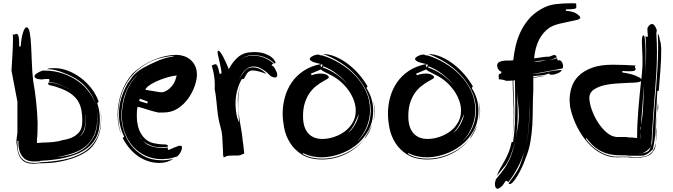

<svg xmlns="http://www.w3.org/2000/svg" viewBox="-20 -934 4096 1169"><path d="M239 -504H256Q314 -504 371 -483.5Q428 -463 473 -426Q518 -389 545.5 -337.5Q573 -286 573 -225Q573 -160 555 -116.5Q537 -73 504 -45Q471 -17 425 -1.5Q379 14 323 24Q358 21 401.5 11Q445 1 483.5 -24.5Q522 -50 548 -95.5Q574 -141 574 -215Q574 -306 523 -379Q472 -452 371 -489Q346 -500 319.5 -506.5Q293 -513 266 -513Q275 -518 290 -518.5Q305 -519 314 -519Q353 -519 394.5 -503Q436 -487 473 -459Q510 -431 538.5 -393.5Q567 -356 581 -314Q576 -312 572 -306Q580 -281 584 -257Q588 -233 588 -208Q588 -180 583.5 -152Q579 -124 565.5 -97Q552 -70 527.5 -46Q503 -22 463 -3Q423 16 365 28.5Q307 41 227 45Q222 48 213 48.5Q204 49 195 49H181Q166 49 150 43.5Q134 38 121 24.5Q108 11 100 -11.5Q92 -34 92 -68V-79Q91 -75 89 -75Q86 -75 86 -77V-72Q86 -54 88 -31.5Q90 -9 99.5 11Q109 31 129.5 44.5Q150 58 188 58Q197 58 206.5 57.5Q216 57 227 54Q300 51 366.5 38Q433 25 484 -4.5Q535 -34 565 -85Q595 -136 595 -216Q595 -242 591 -269Q592 -258 594 -248Q596 -232 596 -216Q596 -194 593.5 -166Q591 -138 580.5 -109Q570 -80 550 -52Q530 -24 494 -3Q457 19 417.5 31.5Q378 44 342.5 50.5Q307 57 278.5 58.5Q250 60 236 60H224Q215 60 205.5 61.5Q196 63 185 63H180Q171 63 157.5 61Q144 59 129.5 51Q115 43 103 25.5Q91 8 86 -24Q84 -35 83 -46Q82 -57 80 -66Q80 -86 83 -103.5Q86 -121 86 -132V-315L50 -504Q51 -524 52.5 -548Q54 -572 55.5 -597.5Q57 -623 58 -648Q59 -673 59 -696Q59 -704 58.5 -711.5Q58 -719 58 -726Q61 -723 64 -723Q68 -723 72.5 -725.5Q77 -728 81 -728Q84 -728 87 -725Q90 -722 92.5 -714Q95 -706 96 -690.5Q97 -675 97 -651H106Q110 -706 120.5 -737Q131 -768 142 -768Q155 -768 161 -736Q167 -704 169.5 -655.5Q172 -607 174 -549.5Q176 -492 182 -441Q193 -382 200 -315.5Q207 -249 209 -186Q209 -139 208 -119Q207 -99 205 -90V-63L239 -66Q271 -66 305 -69.5Q339 -73 362 -81Q404 -88 427.5 -101.5Q451 -115 463 -131Q475 -147 478 -165Q481 -183 481 -199Q481 -230 476.5 -258.5Q472 -287 459 -311.5Q446 -336 421 -356.5Q396 -377 356 -393Q312 -410 292.5 -413Q273 -416 273 -425Q273 -426 275 -432Q317 -430 359 -412Q398 -395 430 -369Q399 -395 361 -412Q320 -431 278 -435Q281 -439 281 -445Q281 -448 278 -453H261Q254 -453 246 -452Q238 -451 233 -450Q209 -452 199.5 -457Q190 -462 190 -469Q190 -479 206.5 -489Q223 -499 239 -504ZM502 -218Q502 -172 491 -143Q480 -114 460 -98Q486 -116 494.5 -144Q503 -172 503 -215Q503 -222 502 -228Q502 -233 501 -239Q501 -233 501 -228Q502 -223 502 -218ZM589 -281 590 -277ZM433 -366Q431 -367 430 -369Q432 -368 433 -366ZM590 -276Q590 -274 590 -273Q590 -274 590 -276Z M1060 18Q1022 31 1002 32.5Q982 34 967 35Q911 35 866 14Q821 -7 789 -43Q757 -79 739.5 -127.5Q722 -176 722 -231Q722 -263 728 -297.5Q734 -332 746 -365.5Q758 -399 777 -428Q795 -457 820 -480Q794 -459 776 -430Q757 -401 744 -367.5Q731 -334 725 -298.5Q719 -263 719 -230Q719 -188 732.5 -140.5Q746 -93 776 -52.5Q806 -12 853.5 15Q901 42 969 42Q1001 42 1036 33Q998 58 951 58Q913 58 879.5 46.5Q846 35 817.5 14.5Q789 -6 766 -34Q743 -62 727 -94L736 -102Q719 -136 711.5 -170Q704 -204 704 -239Q704 -290 718.5 -337Q733 -384 757 -426L781 -459Q787 -470 798.5 -481Q810 -492 824 -502.5Q838 -513 853.5 -521.5Q869 -530 883 -537Q919 -555 955 -569.5Q991 -584 1039 -591L1035 -594Q943 -585 879 -549.5Q815 -514 775 -463Q735 -412 717 -351.5Q699 -291 699 -233Q699 -202 704.5 -170.5Q710 -139 721 -108Q696 -168 696 -235Q696 -301 718 -366Q740 -431 787 -486Q847 -541 918 -570.5Q989 -600 1055 -600Q1076 -600 1098 -593Q1120 -586 1138 -571.5Q1156 -557 1167.5 -534Q1179 -511 1179 -478Q1179 -451 1166 -412Q1153 -373 1127.5 -336.5Q1102 -300 1064 -274.5Q1026 -249 976 -249H943Q906 -257 875.5 -267.5Q845 -278 818 -284Q814 -268 813.5 -253.5Q813 -239 813 -225Q813 -196 819.5 -168.5Q826 -141 840 -118Q854 -95 875.5 -79.5Q897 -64 928 -60Q947 -56 961 -55.5Q975 -55 984.5 -54.5Q994 -54 998.5 -51.5Q1003 -49 1003 -42Q993 -39 982.5 -38Q972 -37 961 -37Q926 -37 898 -48.5Q870 -60 850 -75Q873 -52 905 -42.5Q937 -33 968 -33Q985 -33 1003 -36Q1001 -30 1001 -29Q1001 -23 1006 -21Q1010 -22 1020 -26.5Q1030 -31 1040.5 -35.5Q1051 -40 1061 -43.5Q1071 -47 1075 -47Q1080 -47 1084 -45.5Q1088 -44 1088 -34Q1088 -24 1081 -10Q1074 4 1060 18ZM922 -378 944 -374Q955 -372 964 -372Q974 -372 987.5 -378.5Q1001 -385 1014.5 -397Q1028 -409 1038.5 -427Q1049 -445 1054 -468L1056 -474Q1042 -474 1014 -467Q986 -460 956 -448.5Q926 -437 900 -421.5Q874 -406 864 -388Q879 -385 893.5 -382.5Q908 -380 922 -378ZM876 -304Q878 -306 878.5 -310Q879 -314 879 -316L832 -333L827 -319ZM848 -77Q841 -85 834 -93Q828 -100 824 -107Q833 -90 848 -77Z M1442 11Q1432 13 1420 13H1391Q1365 13 1354.5 19Q1344 25 1342 25L1338 7V-11L1333 -105Q1331 -132 1322 -163Q1313 -194 1308 -226Q1305 -247 1303 -266L1299 -305Q1297 -325 1294.5 -346Q1292 -367 1287 -391Q1287 -397 1287.5 -403Q1288 -409 1288 -415Q1288 -446 1283 -476Q1278 -506 1269 -535Q1276 -538 1282 -540.5Q1288 -543 1293 -543Q1298 -543 1304 -531.5Q1310 -520 1317 -484Q1319 -484 1323 -485.5Q1327 -487 1329 -487Q1328 -504 1324 -523.5Q1320 -543 1316 -561Q1312 -579 1308.5 -593.5Q1305 -608 1305 -617Q1305 -619 1305.5 -622Q1306 -625 1310 -625Q1315 -625 1323 -614Q1331 -603 1340 -586Q1349 -569 1357.5 -549.5Q1366 -530 1373 -513Q1400 -564 1434.5 -590.5Q1469 -617 1525 -617Q1566 -617 1592 -607.5Q1618 -598 1632.5 -586.5Q1647 -575 1652 -565L1658 -555Q1658 -549 1652 -547Q1626 -572 1593 -585Q1560 -598 1525 -598Q1491 -598 1474 -589Q1458 -581 1440 -569Q1459 -581 1475 -588Q1492 -595 1524 -595Q1559 -595 1591 -581.5Q1623 -568 1646 -547Q1641 -545 1637.5 -542.5Q1634 -540 1634 -535Q1639 -535 1645 -528.5Q1651 -522 1656 -513Q1661 -504 1664.5 -494.5Q1668 -485 1668 -479Q1668 -462 1655 -462Q1645 -462 1631 -469Q1628 -470 1618.5 -480Q1609 -490 1595 -500.5Q1581 -511 1563 -520Q1545 -529 1523 -529Q1505 -529 1491.5 -521.5Q1478 -514 1467 -501.5Q1456 -489 1447 -473L1434 -449Q1449 -476 1467 -498Q1487 -524 1517 -524Q1543 -524 1565 -512.5Q1587 -501 1601 -484Q1584 -491 1561 -498Q1538 -505 1517 -505Q1506 -505 1498 -500Q1490 -495 1484.5 -487.5Q1479 -480 1474.5 -471Q1470 -462 1465 -454L1452 -452Q1435 -423 1424.5 -384.5Q1414 -346 1414 -304Q1414 -279 1416.5 -259Q1419 -239 1424 -218L1436 -187L1434 -216Q1432 -250 1430 -276.5Q1428 -303 1428 -335Q1430 -364 1436 -390Q1441 -412 1451 -431Q1439 -407 1435 -376Q1430 -342 1430 -304Q1430 -274 1433 -247Q1436 -220 1440.5 -193Q1445 -166 1450 -137.5Q1455 -109 1458 -75L1461 -56L1467 1ZM1454 -436 1451 -431Z M1923 -602Q1924 -597 1934 -597H1936Q1942 -597 1944 -596Q1996 -580 2047.5 -549.5Q2099 -519 2140.5 -476.5Q2182 -434 2207.5 -380Q2233 -326 2233 -264Q2233 -210 2212 -160Q2191 -110 2154 -73Q2192 -106 2214.5 -155.5Q2237 -205 2237 -262Q2237 -326 2210 -381.5Q2183 -437 2141 -481Q2099 -525 2047.5 -556.5Q1996 -588 1947 -605Q1985 -605 2024.5 -588Q2064 -571 2100 -543.5Q2136 -516 2166.5 -480.5Q2197 -445 2218 -408L2211 -398Q2231 -368 2241.5 -333Q2252 -298 2252 -261Q2252 -190 2221.5 -136.5Q2191 -83 2144.5 -47.5Q2098 -12 2042.5 6Q1987 24 1938 24Q1910 24 1881.5 18Q1853 12 1824 -2V4Q1852 20 1881.5 26Q1911 32 1940 32Q2012 32 2081.5 0.5Q2151 -31 2199 -88Q2153 -29 2084.5 4Q2016 37 1942 37Q1866 37 1819 7.5Q1772 -22 1745.5 -65Q1719 -108 1710 -156Q1701 -204 1701 -242Q1701 -293 1714.5 -342Q1728 -391 1756 -432Q1784 -473 1828 -502.5Q1872 -532 1934 -544L1905 -551Q1884 -556 1875 -563Q1866 -570 1866 -575Q1866 -583 1883.5 -592.5Q1901 -602 1923 -602ZM1878 -476Q1905 -486 1930 -486Q1955 -486 1968.5 -478.5Q1982 -471 1982 -463Q1982 -458 1970.5 -452Q1959 -446 1941.5 -435.5Q1924 -425 1903.5 -409Q1883 -393 1865.5 -368.5Q1848 -344 1836.5 -309Q1825 -274 1825 -227Q1825 -158 1856 -123Q1887 -88 1942 -88Q1977 -88 2013.5 -100Q2050 -112 2079.5 -134Q2109 -156 2127.5 -188Q2146 -220 2146 -260Q2146 -290 2135.5 -320Q2125 -350 2106.5 -377.5Q2088 -405 2062.5 -429Q2037 -453 2007 -470Q1978 -486 1959.5 -494.5Q1941 -503 1933 -511Q1925 -507 1910.5 -501.5Q1896 -496 1872 -485ZM1945 -523Q1991 -508 2033 -478Q2069 -451 2099 -419Q2070 -453 2036 -480Q1997 -512 1949 -530ZM2139 -182Q2124 -150 2097 -125Q2115 -137 2127.5 -154Q2140 -171 2148 -188Q2156 -205 2160 -219Q2163 -232 2165 -240Q2154 -214 2139 -182ZM2206 -96Q2205 -94 2203 -92Q2202 -91 2201 -91Q2200 -91 2206 -101.5Q2212 -112 2220.5 -126.5Q2229 -141 2237 -157Q2244 -169 2247 -178Q2233 -135 2206 -96ZM2262 -258Q2262 -242 2260 -226.5Q2258 -211 2253 -198Q2260 -223 2260 -254Q2260 -277 2256 -299Q2253 -318 2248 -336Q2253 -318 2257 -300Q2262 -280 2262 -258ZM1945 -539 1936 -543Q1935 -541 1933 -539Q1931 -537 1931 -535Q1931 -533 1933.5 -529.5Q1936 -526 1938 -524ZM2105 -412Q2102 -416 2099 -419Q2102 -415 2105 -412ZM2247 -178Q2248 -180 2248 -182Q2248 -180 2247 -178ZM2249 -184Q2248 -183 2248 -182Q2248 -183 2249 -184Z M2564 -602Q2565 -597 2575 -597H2577Q2583 -597 2585 -596Q2637 -580 2688.5 -549.5Q2740 -519 2781.5 -476.5Q2823 -434 2848.5 -380Q2874 -326 2874 -264Q2874 -210 2853 -160Q2832 -110 2795 -73Q2833 -106 2855.5 -155.5Q2878 -205 2878 -262Q2878 -326 2851 -381.5Q2824 -437 2782 -481Q2740 -525 2688.5 -556.5Q2637 -588 2588 -605Q2626 -605 2665.5 -588Q2705 -571 2741 -543.5Q2777 -516 2807.5 -480.5Q2838 -445 2859 -408L2852 -398Q2872 -368 2882.5 -333Q2893 -298 2893 -261Q2893 -190 2862.5 -136.5Q2832 -83 2785.5 -47.5Q2739 -12 2683.5 6Q2628 24 2579 24Q2551 24 2522.5 18Q2494 12 2465 -2V4Q2493 20 2522.5 26Q2552 32 2581 32Q2653 32 2722.5 0.5Q2792 -31 2840 -88Q2794 -29 2725.5 4Q2657 37 2583 37Q2507 37 2460 7.5Q2413 -22 2386.5 -65Q2360 -108 2351 -156Q2342 -204 2342 -242Q2342 -293 2355.5 -342Q2369 -391 2397 -432Q2425 -473 2469 -502.5Q2513 -532 2575 -544L2546 -551Q2525 -556 2516 -563Q2507 -570 2507 -575Q2507 -583 2524.5 -592.5Q2542 -602 2564 -602ZM2519 -476Q2546 -486 2571 -486Q2596 -486 2609.5 -478.5Q2623 -471 2623 -463Q2623 -458 2611.5 -452Q2600 -446 2582.5 -435.5Q2565 -425 2544.5 -409Q2524 -393 2506.5 -368.5Q2489 -344 2477.5 -309Q2466 -274 2466 -227Q2466 -158 2497 -123Q2528 -88 2583 -88Q2618 -88 2654.5 -100Q2691 -112 2720.5 -134Q2750 -156 2768.5 -188Q2787 -220 2787 -260Q2787 -290 2776.5 -320Q2766 -350 2747.5 -377.5Q2729 -405 2703.5 -429Q2678 -453 2648 -470Q2619 -486 2600.5 -494.5Q2582 -503 2574 -511Q2566 -507 2551.5 -501.5Q2537 -496 2513 -485ZM2586 -523Q2632 -508 2674 -478Q2710 -451 2740 -419Q2711 -453 2677 -480Q2638 -512 2590 -530ZM2780 -182Q2765 -150 2738 -125Q2756 -137 2768.5 -154Q2781 -171 2789 -188Q2797 -205 2801 -219Q2804 -232 2806 -240Q2795 -214 2780 -182ZM2847 -96Q2846 -94 2844 -92Q2843 -91 2842 -91Q2841 -91 2847 -101.5Q2853 -112 2861.5 -126.5Q2870 -141 2878 -157Q2885 -169 2888 -178Q2874 -135 2847 -96ZM2903 -258Q2903 -242 2901 -226.5Q2899 -211 2894 -198Q2901 -223 2901 -254Q2901 -277 2897 -299Q2894 -318 2889 -336Q2894 -318 2898 -300Q2903 -280 2903 -258ZM2586 -539 2577 -543Q2576 -541 2574 -539Q2572 -537 2572 -535Q2572 -533 2574.5 -529.5Q2577 -526 2579 -524ZM2746 -412Q2743 -416 2740 -419Q2743 -415 2746 -412ZM2888 -178Q2889 -180 2889 -182Q2889 -180 2888 -178ZM2890 -184Q2889 -183 2889 -182Q2889 -183 2890 -184Z M3404 -517Q3359 -509 3317 -500.5Q3275 -492 3227 -485V-484Q3270 -487 3313 -496.5Q3356 -506 3401 -508Q3396 -496 3375.5 -487.5Q3355 -479 3339 -479Q3323 -479 3323 -487Q3299 -477 3275 -475L3227 -471V-463Q3251 -467 3274 -470Q3294 -472 3315 -476Q3271 -466 3227 -460V-382Q3224 -331 3224 -278Q3224 -225 3221 -172.5Q3218 -120 3209 -68.5Q3200 -17 3179 32Q3170 59 3157 86.5Q3144 114 3130.5 136.5Q3117 159 3104.5 173Q3092 187 3083 187Q3079 187 3077 182Q3093 159 3111 134Q3129 109 3143 80Q3154 52 3162 26Q3170 0 3177 -28Q3161 31 3134 82.5Q3107 134 3074 176Q3072 171 3069 169Q3066 167 3059 167L3041 194Q3021 215 3009 215Q3001 215 2997 206Q2993 197 2993 182L2999 158L3011 143Q3033 117 3050 93Q3067 69 3079.5 42.5Q3092 16 3101.5 -15Q3111 -46 3119 -87Q3114 -63 3106.5 -38Q3099 -13 3090 10Q3081 33 3070.5 52.5Q3060 72 3047 85L3005 137Q3013 113 3025 92.5Q3037 72 3050 49Q3063 26 3075 -2Q3087 -30 3095 -69L3104 -70Q3112 -124 3114.5 -176.5Q3117 -229 3117 -284Q3117 -323 3116.5 -363Q3116 -403 3115 -445Q3113 -444 3110 -444H3105Q3106 -391 3108.5 -341Q3111 -291 3111 -242Q3111 -200 3107 -159Q3104 -120 3095 -81Q3103 -116 3105 -152Q3108 -189 3108 -227Q3108 -279 3105 -333Q3102 -387 3101 -444Q3095 -443 3087 -442.5Q3079 -442 3062 -442Q3039 -451 3017 -451V-455Q3017 -459 3016.5 -463.5Q3016 -468 3016 -473Q3016 -485 3027 -485L3035 -496Q3021 -501 3014 -512Q3007 -523 3007 -534Q3007 -549 3017 -555Q3027 -561 3042 -563.5Q3057 -566 3074 -565.5Q3091 -565 3105 -567Q3109 -606 3118.5 -649.5Q3128 -693 3147 -735Q3166 -777 3196.5 -814Q3227 -851 3272 -877Q3315 -903 3361.5 -908.5Q3408 -914 3451 -914H3470Q3479 -914 3488 -913L3489 -892Q3489 -888 3487 -885Q3485 -882 3478.5 -880.5Q3472 -879 3459 -878Q3446 -877 3425 -877Q3425 -875 3425.5 -871.5Q3426 -868 3428 -868Q3470 -865 3491.5 -850Q3513 -835 3513 -827Q3513 -818 3493.5 -813Q3474 -808 3445.5 -802.5Q3417 -797 3384.5 -789Q3352 -781 3326 -766Q3244 -709 3232 -579Q3254 -581 3276.5 -585Q3299 -589 3320 -589Q3328 -589 3338 -594Q3348 -599 3356 -599Q3361 -599 3363.5 -596.5Q3366 -594 3371 -586Q3347 -573 3325 -568Q3335 -570 3347 -572.5Q3359 -575 3371 -580Q3373 -575 3374 -571Q3375 -567 3377 -565Q3378 -565 3380 -566Q3384 -568 3386 -568Q3397 -564 3402.5 -554Q3408 -544 3408 -534Q3408 -529 3407.5 -524.5Q3407 -520 3404 -517ZM3128 -136Q3132 -158 3135.5 -181.5Q3139 -205 3139 -229Q3139 -267 3134 -306Q3130 -342 3128 -377Q3129 -344 3130 -312Q3132 -277 3132 -243Q3132 -206 3129.5 -170.5Q3127 -135 3122 -100V-99ZM3200 -180Q3197 -111 3180 -37Q3197 -108 3201 -179Q3206 -248 3206 -315Q3204 -248 3200 -180ZM3231 -562Q3240 -559 3252 -559Q3266 -559 3280.5 -562Q3295 -565 3308 -568Q3288 -566 3269.5 -564Q3251 -562 3231 -562ZM3323 -478Q3319 -477 3316 -476Q3319 -477 3323 -478Z M3976 -730Q3978 -701 3979 -673.5Q3980 -646 3980 -617Q3980 -557 3976.5 -496.5Q3973 -436 3968 -374Q3963 -312 3958 -247Q3953 -182 3949 -112Q3949 -101 3948.5 -89.5Q3948 -78 3946 -64V-52Q3946 -49 3944 -44Q3942 -39 3940 -37Q3927 -22 3916.5 -14.5Q3906 -7 3897 -3.5Q3888 0 3880 0.5Q3872 1 3864 2H3870Q3873 2 3881.5 1Q3890 0 3900.5 -2.5Q3911 -5 3920.5 -9.5Q3930 -14 3934 -22L3943 -40Q3949 -51 3950.5 -63.5Q3952 -76 3952.5 -88.5Q3953 -101 3953 -113Q3953 -125 3955 -136Q3958 -199 3963.5 -262Q3969 -325 3974 -389Q3979 -453 3983 -518.5Q3987 -584 3987 -652Q3987 -673 3986.5 -692.5Q3986 -712 3985 -730Q3988 -726 3991.5 -717.5Q3995 -709 3997 -691Q4002 -680 4003 -667Q4004 -654 4006 -640Q4006 -572 4001 -508.5Q3996 -445 3991 -382L3982 -379L3973 -208Q3973 -136 3966.5 -89.5Q3960 -43 3955 -28V-25Q3940 -10 3929.5 -2.5Q3919 5 3910 9Q3901 13 3893.5 13.5Q3886 14 3878 14H3814Q3787 11 3756 11.5Q3725 12 3691 5Q3657 -2 3621.5 -24Q3586 -46 3550 -94Q3550 -92 3549 -91Q3548 -90 3547 -88Q3580 -43 3626.5 -14Q3673 15 3727 20H3811Q3823 22 3835.5 22.5Q3848 23 3863 23Q3878 23 3902.5 19Q3927 15 3949 -7Q3953 -12 3954.5 -14.5Q3956 -17 3958 -22L3961 -28Q3966 -37 3968.5 -46.5Q3971 -56 3973 -65Q3973 -54 3971.5 -46Q3970 -38 3964 -22L3961 -19L3949 -1Q3940 8 3929 13Q3918 18 3908 20.5Q3898 23 3889.5 24Q3881 25 3877 26H3844Q3831 26 3822.5 25.5Q3814 25 3809.5 24.5Q3805 24 3802 23H3772Q3763 23 3754 23.5Q3745 24 3735 24Q3688 24 3643.5 1.5Q3599 -21 3561.5 -62Q3524 -103 3495 -159Q3466 -215 3451 -283Q3451 -294 3449.5 -304Q3448 -314 3448 -325Q3448 -362 3459.5 -400.5Q3471 -439 3501 -470Q3531 -501 3582 -520.5Q3633 -540 3711 -540Q3747 -540 3781 -538.5Q3815 -537 3850 -535Q3846 -532 3846 -528Q3846 -523 3848 -519.5Q3850 -516 3850 -512Q3850 -507 3842.5 -503.5Q3835 -500 3811 -500Q3803 -500 3792.5 -500.5Q3782 -501 3769 -502V-493Q3817 -486 3846.5 -474.5Q3876 -463 3883 -454L3885 -452L3889 -496Q3892 -523 3892 -557Q3892 -592 3890 -626Q3888 -660 3888 -679Q3888 -703 3891 -711Q3894 -719 3899 -719Q3903 -719 3905.5 -702Q3908 -685 3909.5 -663.5Q3911 -642 3911 -621V-592Q3911 -563 3910 -533.5Q3909 -504 3907 -475Q3910 -513 3912 -549.5Q3914 -586 3914 -624Q3914 -647 3913 -669.5Q3912 -692 3910 -715Q3916 -709 3919 -709Q3923 -709 3925 -715Q3924 -723 3923 -732Q3922 -740 3922 -748V-763Q3927 -775 3935 -781.5Q3943 -788 3949 -788Q3966 -788 3979 -751ZM3814 -430Q3781 -428 3739.5 -426Q3698 -424 3661 -415.5Q3624 -407 3597.5 -390Q3571 -373 3568 -343Q3568 -310 3582 -269Q3596 -228 3619 -191.5Q3642 -155 3671.5 -129Q3701 -103 3733 -100H3790Q3795 -100 3797.5 -99.5Q3800 -99 3805 -97H3829Q3844 -94 3859 -94Q3859 -178 3866.5 -266.5Q3874 -355 3883 -440Q3870 -430 3814 -430ZM3886 -223Q3886 -212 3884.5 -200.5Q3883 -189 3883 -175Q3894 -231 3896 -293Q3898 -355 3901 -412Q3896 -364 3893.5 -317.5Q3891 -271 3886 -223ZM3973 -115Q3973 -126 3974 -137.5Q3975 -149 3977 -162Q3976 -132 3976 -105.5Q3976 -79 3973 -68Q3973 -73 3973.5 -77.5Q3974 -82 3974 -87Q3974 -95 3973.5 -102Q3973 -109 3973 -115ZM3988 -277Q3986 -272 3985 -265.5Q3984 -259 3982 -252L3986 -313ZM3979 -199Q3979 -190 3978.5 -181Q3978 -172 3977 -164Q3977 -184 3978 -204.5Q3979 -225 3981 -242ZM3880 -137Q3881 -141 3881 -145Q3881 -149 3883 -154V-165Q3882 -163 3882 -161.5Q3882 -160 3881 -159L3880 -157ZM3877 -89Q3878 -98 3879 -107.5Q3880 -117 3880 -127V-130L3876 -91Z"/></svg>

Font: Finger Paint
Style: Regular
Weight: 400
Designer: Ralph du Carrois
Foundry: Ralph du Carrois
Version: Version 1.002